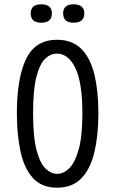

<svg xmlns="http://www.w3.org/2000/svg" viewBox="-20 -856 533 888"><path d="M244 12Q172 12 131.5 -33.5Q91 -79 74.5 -157Q58 -235 58 -332Q58 -494 100.5 -583Q143 -672 244 -672Q314 -672 356 -630Q398 -588 416.5 -511.5Q435 -435 435 -332Q435 -232 417 -154Q399 -76 357 -32Q315 12 244 12ZM244 -52Q274 -52 300.5 -78Q327 -104 344 -165Q361 -226 361 -331Q361 -475 328.5 -541.5Q296 -608 243 -608Q214 -608 189 -584.5Q164 -561 148.5 -501Q133 -441 133 -333Q133 -221 149.5 -160Q166 -99 191.5 -75.5Q217 -52 244 -52ZM320 -751Q272 -751 272 -794Q272 -836 320 -836Q370 -836 370 -794Q370 -751 320 -751ZM171 -751Q122 -751 122 -794Q122 -836 171 -836Q220 -836 220 -794Q220 -751 171 -751Z"/></svg>

Font: Bricolage Grotesque 10pt Condensed Light
Style: Regular
Weight: 300
Width: 3
Designer: Mathieu Triay
Foundry: Atelier Triay
Version: Version 1.000; ttfautohint (v1.8.4.7-5d5b);gftools[0.9.32]